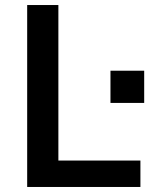

<svg xmlns="http://www.w3.org/2000/svg" viewBox="-20 -743 639 763"><path d="M88 -723V0H538V-105H212V-723ZM553 -462H419V-334H553Z"/></svg>

Font: United Sans SemiBold
Style: Regular
Weight: 600
Designer: Pablo Impallari, Rodrigo Fuenzalida (Modified by Dan O. Williams)
Version: Version 1.000;PS 001.000;hotconv 1.0.88;makeotf.lib2.5.64775